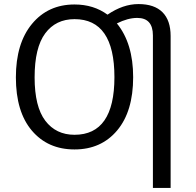

<svg xmlns="http://www.w3.org/2000/svg" viewBox="-20 -722 961 943"><path d="M660 -702Q738 -702 778 -662Q818 -622 818 -545V201H731V-548Q731 -634 654 -634Q608 -634 554 -607Q634 -509 634 -343Q634 -175 555.5 -81.5Q477 12 346 12Q215 12 136.5 -80.5Q58 -173 58 -342Q58 -509 137 -604.5Q216 -700 346 -700Q440 -700 508 -650Q584 -702 660 -702ZM346 -60Q542 -60 542 -343Q542 -628 346 -628Q254 -628 202 -558Q150 -488 150 -342Q150 -198 202.5 -129Q255 -60 346 -60Z"/></svg>

Font: FiraGO Book
Style: Regular
Weight: 350
Designer: bBox Type
Foundry: bBox Type GmbH
Version: Version 1.001;PS 001.001;hotconv 1.0.88;makeotf.lib2.5.64775